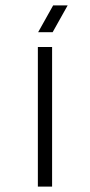

<svg xmlns="http://www.w3.org/2000/svg" viewBox="-20 -695 335 715"><path d="M121 0H174V-520H121ZM122 -575H176L232 -675H178Z"/></svg>

Font: Grotesk 01 Extrafine
Style: Bold
Weight: 400
Designer: Frank Adebiaye, contributions by Jérémy Landes, Ariel Martín Pérez
Foundry: Velvetyne Type Foundry
Version: Version 3.000;Glyphs 3.1.2 (3150)